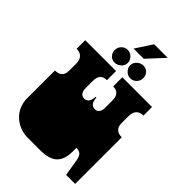

<svg xmlns="http://www.w3.org/2000/svg" viewBox="-290 -1138 1264 1264"><g transform="rotate(45 341.5 -506.0)"><path d="M36 -135Q35 -140 34 -146Q33 -152 32.5 -158.5Q32 -165 32 -171V-172Q32 -185 32 -191Q32 -197 32 -209V-260Q32 -269 32 -273.5Q32 -278 32 -282.5Q32 -287 32 -296V-297Q32 -310 32 -316Q32 -322 32 -334V-434Q99 -434 99 -500V-564Q99 -599 82 -617.5Q65 -636 32 -636V-716H319V-631Q257 -631 257 -564V-492Q257 -468 268 -453.5Q279 -439 298 -439Q317 -439 329 -452Q341 -465 344 -501H351Q354 -465 366.5 -452Q379 -439 398 -439Q417 -439 428 -453.5Q439 -468 439 -492V-564Q439 -631 377 -631V-716H654V-636Q621 -636 604 -617.5Q587 -599 587 -564V-500Q587 -434 654 -434V-334Q654 -321 654 -315Q654 -309 654 -297V-296Q654 -287 654 -282.5Q654 -278 654 -273.5Q654 -269 654 -260V0H570L551 -115Q546 -147 532.5 -160.5Q519 -174 492 -174V-141Q492 -64 454.5 -29Q417 6 333 6H221Q152 6 101 -33Q50 -72 36 -135ZM358 -808Q358 -835 378.5 -852Q399 -869 419 -869Q447 -869 463 -851.5Q479 -834 479 -808Q479 -784 461.5 -766Q444 -748 418 -748Q394 -748 376 -766.5Q358 -785 358 -808ZM215 -809Q215 -833 232.5 -851Q250 -869 276 -869Q300 -869 318 -850.5Q336 -832 336 -809Q336 -782 315.5 -765Q295 -748 275 -748Q247 -748 231 -765.5Q215 -783 215 -809ZM372 -1018H498L391 -902H296Z"/></g></svg>

Font: Danfo
Style: Regular
Weight: 400
Version: Version 1.000;Glyphs 3.2 (3236)